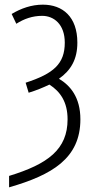

<svg xmlns="http://www.w3.org/2000/svg" viewBox="-20 -563 403 824"><path d="M19 241C203 188 325 117 325 -51C325 -145 282 -196 233 -225C284 -261 312 -308 312 -380C312 -491 249 -543 164 -543C115 -543 70 -527 30 -503L50 -461C83 -482 119 -495 161 -495C211 -495 258 -459 258 -380C258 -289 210 -247 90 -208L103 -165C136 -175 167 -188 192 -200C239 -170 270 -125 270 -51C270 78 186 141 19 192Z"/></svg>

Font: Noto Sans UI Condensed Light
Style: Regular
Weight: 300
Width: 3
Designer: Monotype Design Team
Foundry: Monotype Imaging Inc.
Version: Version 1.901